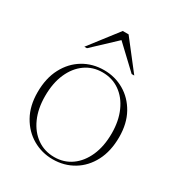

<svg xmlns="http://www.w3.org/2000/svg" viewBox="-173 -832 888 956"><g transform="rotate(30 271.0 -354.0)"><path d="M271.5 -3.5Q327.5 -3.5 370 -33.8Q412.5 -64 437 -119Q461.5 -174 461.5 -248.5Q461.5 -320 437.2 -374.5Q413 -429 370 -459.2Q327 -489.5 270.5 -489.5Q215 -489.5 172.2 -459.2Q129.5 -429 105.2 -374Q81 -319 81 -244.5Q81 -172.5 105.2 -118.2Q129.5 -64 172.5 -33.8Q215.5 -3.5 271.5 -3.5ZM270.5 10Q208 10 155.2 -20.5Q102.5 -51 70.8 -107.5Q39 -164 39 -242Q39 -323 69.8 -381.2Q100.5 -439.5 153.2 -471.2Q206 -503 272 -503Q335 -503 387.5 -472.5Q440 -442 471.5 -385.5Q503 -329 503 -251Q503 -170.5 472.5 -112Q442 -53.5 389.2 -21.8Q336.5 10 270.5 10ZM127.5 -554.5 254 -718H287.5L414.5 -554.5H399.5L259 -687H283.5L142.5 -554.5Z"/></g></svg>

Font: Newsreader 60pt ExtraLight
Style: Regular
Weight: 250
Designer: Hugues Gentile
Foundry: Production Type
Version: Version 1.003